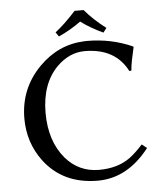

<svg xmlns="http://www.w3.org/2000/svg" viewBox="-56 -856 789 915"><g transform="rotate(-5 338.5 -398.0)"><path d="M377.9 -806.2Q419.4 -757.3 479 -711.9L462.9 -690.9Q400.9 -719.7 356.9 -752.9Q306.2 -716.3 250 -690.9L235.8 -711.9Q279.3 -745.1 335 -806.2ZM379.9 -658.2Q496.1 -658.2 595.7 -613.8Q597.7 -612.8 598.1 -612.8L600.1 -609.9Q583.5 -539.6 580.6 -506.8Q580.1 -502.4 580.1 -499L569.8 -498Q512.2 -610.4 366.2 -610.8Q293 -610.8 232.9 -551.8Q155.3 -473.6 154.8 -334Q154.8 -198.7 225.6 -114.7Q288.6 -41.5 384.8 -41Q475.1 -41 534.7 -84.5Q564 -106.4 598.1 -144L622.1 -125Q518.1 9.3 376 9.8Q209.5 9.8 118.7 -110.4Q52.2 -199.2 51.8 -314.9Q51.8 -459 151.9 -560.1Q243.2 -652.3 366.7 -657.7Q373.5 -658.2 379.9 -658.2Z"/></g></svg>

Font: Linux Biolinum Capitals O
Style: Small Caps
Weight: 400
Designer: Philipp H. Poll
Foundry: Philipp H. Poll
Version: Version 1.0.4